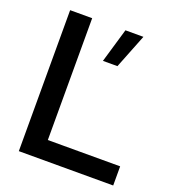

<svg xmlns="http://www.w3.org/2000/svg" viewBox="-133 -831 842 933"><g transform="rotate(20 288.0 -364.5)"><path d="M304 -552 356 -729H449L379 -552ZM70 0V-729H184V-73L159 -99H558V0Z"/></g></svg>

Font: Mona Sans SemiExpanded Medium
Style: Regular
Weight: 500
Width: 6
Designer: Deni Anggara
Foundry: GitHub
Version: Version 2.000